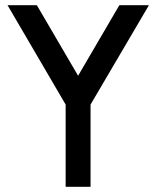

<svg xmlns="http://www.w3.org/2000/svg" viewBox="-20 -720 602 740"><path d="M9 -700 233 -317V0H329V-317L554 -700H440L281 -428L122 -700Z"/></svg>

Font: Unageo
Style: Medium
Weight: 500
Designer: Richard Sepsi
Foundry: Richard Sepsi
Version: Version 2.000